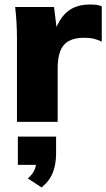

<svg xmlns="http://www.w3.org/2000/svg" viewBox="-20 -539 470 849"><path d="M55 0V-369Q55 -404 53 -439Q51 -474 47 -508H219L238 -352H211Q221 -409 243 -446Q265 -483 298 -501Q331 -519 376 -519Q397 -519 407.5 -517.5Q418 -516 430 -511V-355Q405 -366 390 -369Q375 -372 351 -372Q310 -372 284 -357.5Q258 -343 246.5 -313Q235 -283 235 -236V0ZM164 290 103 250Q125 231 133 211.5Q141 192 141 170L177 190H59V65H228V140Q228 186 214 223Q200 260 164 290Z"/></svg>

Font: Mulish ExtraLight Black
Style: Regular
Weight: 900
Version: Version 3.603